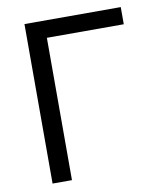

<svg xmlns="http://www.w3.org/2000/svg" viewBox="-82 -795 739 862"><g transform="rotate(-10 287.5 -363.5)"><path d="M526.9 -727.1V-648.9H176.3V0H87.9V-727.1Z"/></g></svg>

Font: Sahel VF Regular
Style: Regular
Weight: 400
Foundry: Saber Rastikerdar (saber.rastikerdar@gmail.com)
Version: Version 3.4.0